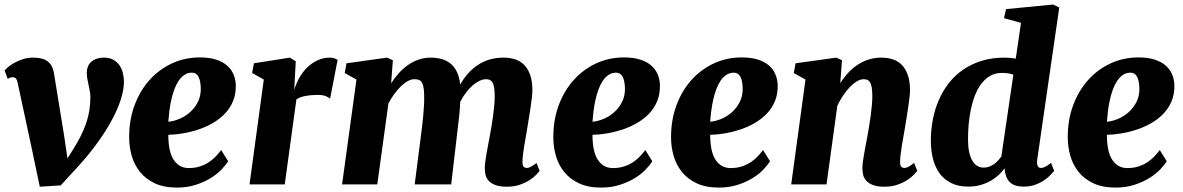

<svg xmlns="http://www.w3.org/2000/svg" viewBox="-20 -826 5300 860"><path d="M119.6 -173.3 59.6 -452.6Q56.6 -467.8 51.8 -473.6Q46.9 -479.5 38.6 -480Q30.3 -480.5 25.4 -478.3Q20.5 -476.1 14.6 -472.7L0.5 -510.7Q3.9 -514.6 14.6 -524.2Q25.4 -533.7 42.2 -543.5Q59.1 -553.2 81.1 -560.5Q103 -567.9 128.4 -567.9Q172.9 -567.9 194.3 -550.5Q215.8 -533.2 221.2 -501L266.6 -222.2L282.2 -116.7L306.6 -155.3Q327.1 -188 342 -217.5Q356.9 -247.1 366.5 -275.6Q376 -304.2 380.4 -332.8Q384.8 -361.3 384.8 -391.6Q384.8 -403.8 382.3 -417.5Q379.9 -431.2 376.7 -445.3Q373.5 -459.5 371.1 -473.4Q368.7 -487.3 368.7 -500.5Q368.7 -514.6 373.5 -527.1Q378.4 -539.6 388.2 -548.6Q397.9 -557.6 412.4 -562.7Q426.8 -567.9 445.8 -567.9Q469.7 -567.9 486.6 -558.8Q503.4 -549.8 514.2 -534.9Q524.9 -520 529.8 -501Q534.7 -481.9 535.2 -462.4Q535.6 -424.8 520.5 -378.4Q505.4 -332 476.8 -280.5Q448.2 -229 407.7 -174.6Q367.2 -120.1 316.9 -66.4L252 4.4L158.2 10.3Z M558.6 -210Q558.1 -288.1 582.5 -354Q606.9 -419.9 649.7 -467.5Q692.4 -515.1 750.2 -542Q808.1 -568.8 875.5 -568.8Q917 -568.8 947 -559.3Q977.1 -549.8 996.3 -533.2Q1015.6 -516.6 1025.4 -494.1Q1035.2 -471.7 1036.1 -445.8Q1037.1 -405.3 1023.9 -373.3Q1010.7 -341.3 987.3 -316.9Q963.9 -292.5 932.9 -274.7Q901.9 -256.8 867.9 -245.6Q834 -234.4 799.3 -228.5Q764.6 -222.7 733.9 -222.2Q733.9 -146 758.3 -109.6Q782.7 -73.2 825.2 -73.2Q854.5 -73.2 877.2 -81.1Q899.9 -88.9 917.5 -100.8Q935.1 -112.8 948 -127Q960.9 -141.1 970.7 -153.8L1002 -103.5Q991.7 -87.4 972.4 -66.9Q953.1 -46.4 924.3 -28.6Q895.5 -10.7 857.4 1.7Q819.3 14.2 772.5 14.2Q713.9 14.2 673.1 -5.1Q632.3 -24.4 606.9 -56.2Q581.5 -87.9 570.1 -127.9Q558.6 -168 558.6 -210ZM733.9 -280.8Q755.4 -282.2 781.2 -292.5Q807.1 -302.7 829.3 -321.8Q851.6 -340.8 866 -368.7Q880.4 -396.5 879.4 -432.6Q877.9 -466.3 868.4 -483.4Q858.9 -500.5 839.4 -500.5Q820.8 -500.5 805.9 -490.5Q791 -480.5 779.8 -463.6Q768.6 -446.8 760.5 -424.6Q752.4 -402.3 747.1 -377.9Q741.7 -353.5 738.5 -328.4Q735.4 -303.2 733.9 -280.8Z M1161.6 -469.7 1109.4 -499 1117.2 -542.5 1278.8 -567.9 1304.7 -551.3 1297.9 -422.9Q1306.2 -451.7 1321 -478Q1335.9 -504.4 1356.7 -524.4Q1377.4 -544.4 1403.1 -556.2Q1428.7 -567.9 1458 -567.9Q1470.7 -567.9 1479.5 -564.2Q1488.3 -560.5 1492.2 -558.1L1458.5 -383.8Q1455.6 -387.7 1441.7 -394.3Q1427.7 -400.9 1403.3 -400.9Q1373.5 -400.9 1347.4 -396Q1321.3 -391.1 1307.6 -380.4L1255.4 0H1097.7Z M1865.2 -216.3Q1867.7 -236.3 1870.6 -259.5Q1873.5 -282.7 1875.7 -306.9Q1877.9 -331.1 1879.2 -355Q1880.4 -378.9 1879.9 -400.4Q1879.4 -423.3 1876.5 -437.3Q1873.5 -451.2 1868.2 -458.7Q1862.8 -466.3 1854.5 -468.8Q1846.2 -471.2 1834.5 -471.2Q1821.8 -471.2 1806.4 -462.6Q1791 -454.1 1775.6 -439.2Q1760.3 -424.3 1745.8 -404.5Q1731.4 -384.8 1719.7 -362.3L1669.9 0H1512.2L1576.7 -469.7L1523.9 -499L1532.2 -542.5L1713.9 -567.9L1739.7 -556.2L1731.9 -452.6Q1747.1 -477.1 1766.1 -498Q1785.2 -519 1807.4 -534.7Q1829.6 -550.3 1855.2 -559.1Q1880.9 -567.9 1908.7 -567.9Q1935.5 -567.9 1958.3 -561.5Q1981 -555.2 1998.3 -541Q2015.6 -526.9 2026.6 -503.9Q2037.6 -481 2041.5 -447.3Q2073.7 -504.9 2122.6 -536.4Q2171.4 -567.9 2235.4 -567.9Q2263.7 -567.9 2287.4 -560.3Q2311 -552.7 2328.1 -535.2Q2345.2 -517.6 2355 -489.5Q2364.7 -461.4 2364.7 -420.4Q2364.7 -409.2 2362.3 -388.4Q2359.9 -367.7 2356.2 -343Q2352.5 -318.4 2348.4 -292.7Q2344.2 -267.1 2340.8 -246.6Q2337.9 -228 2334.2 -208Q2330.6 -188 2327.4 -168.5Q2324.2 -148.9 2322.3 -131.6Q2320.3 -114.3 2320.3 -100.6Q2320.3 -83 2326.2 -78.4Q2332 -73.7 2339.4 -73.7Q2347.7 -73.7 2356.7 -78.4Q2365.7 -83 2383.3 -96.2L2397 -60.5Q2393.1 -55.2 2382.1 -43.5Q2371.1 -31.7 2352.8 -19.8Q2334.5 -7.8 2308.8 1.2Q2283.2 10.3 2250.5 10.3Q2217.3 10.3 2197.8 2.4Q2178.2 -5.4 2168 -17.3Q2157.7 -29.3 2154.5 -44.2Q2151.4 -59.1 2151.4 -73.2Q2151.4 -83.5 2153.3 -99.4Q2155.3 -115.2 2158.7 -134.5Q2162.1 -153.8 2166 -174.8Q2169.9 -195.8 2173.8 -216.3Q2177.2 -235.8 2181.4 -259.5Q2185.5 -283.2 2188.7 -307.9Q2191.9 -332.5 2194.1 -356.9Q2196.3 -381.3 2195.8 -402.8Q2195.3 -422.9 2192.9 -436Q2190.4 -449.2 2185.8 -457Q2181.2 -464.8 2174.1 -468Q2167 -471.2 2157.2 -471.2Q2143.1 -471.2 2127.7 -463.9Q2112.3 -456.5 2096.9 -443.4Q2081.5 -430.2 2067.4 -411.4Q2053.2 -392.6 2041.5 -370.1Q2040 -339.4 2036.9 -307.1Q2033.7 -274.9 2029.8 -246.6L2001 0H1837.4Z M2458.5 -210Q2458 -288.1 2482.4 -354Q2506.8 -419.9 2549.6 -467.5Q2592.3 -515.1 2650.1 -542Q2708 -568.8 2775.4 -568.8Q2816.9 -568.8 2846.9 -559.3Q2877 -549.8 2896.2 -533.2Q2915.5 -516.6 2925.3 -494.1Q2935.1 -471.7 2936 -445.8Q2937 -405.3 2923.8 -373.3Q2910.6 -341.3 2887.2 -316.9Q2863.8 -292.5 2832.8 -274.7Q2801.8 -256.8 2767.8 -245.6Q2733.9 -234.4 2699.2 -228.5Q2664.6 -222.7 2633.8 -222.2Q2633.8 -146 2658.2 -109.6Q2682.6 -73.2 2725.1 -73.2Q2754.4 -73.2 2777.1 -81.1Q2799.8 -88.9 2817.4 -100.8Q2835 -112.8 2847.9 -127Q2860.8 -141.1 2870.6 -153.8L2901.9 -103.5Q2891.6 -87.4 2872.3 -66.9Q2853 -46.4 2824.2 -28.6Q2795.4 -10.7 2757.3 1.7Q2719.2 14.2 2672.4 14.2Q2613.8 14.2 2573 -5.1Q2532.2 -24.4 2506.8 -56.2Q2481.4 -87.9 2470 -127.9Q2458.5 -168 2458.5 -210ZM2633.8 -280.8Q2655.3 -282.2 2681.2 -292.5Q2707 -302.7 2729.2 -321.8Q2751.5 -340.8 2765.9 -368.7Q2780.3 -396.5 2779.3 -432.6Q2777.8 -466.3 2768.3 -483.4Q2758.8 -500.5 2739.3 -500.5Q2720.7 -500.5 2705.8 -490.5Q2690.9 -480.5 2679.7 -463.6Q2668.5 -446.8 2660.4 -424.6Q2652.3 -402.3 2647 -377.9Q2641.6 -353.5 2638.4 -328.4Q2635.3 -303.2 2633.8 -280.8Z M2985.8 -210Q2985.4 -288.1 3009.8 -354Q3034.2 -419.9 3076.9 -467.5Q3119.6 -515.1 3177.5 -542Q3235.4 -568.8 3302.7 -568.8Q3344.2 -568.8 3374.3 -559.3Q3404.3 -549.8 3423.6 -533.2Q3442.9 -516.6 3452.6 -494.1Q3462.4 -471.7 3463.4 -445.8Q3464.4 -405.3 3451.2 -373.3Q3438 -341.3 3414.6 -316.9Q3391.1 -292.5 3360.1 -274.7Q3329.1 -256.8 3295.2 -245.6Q3261.2 -234.4 3226.6 -228.5Q3191.9 -222.7 3161.1 -222.2Q3161.1 -146 3185.5 -109.6Q3210 -73.2 3252.4 -73.2Q3281.7 -73.2 3304.4 -81.1Q3327.1 -88.9 3344.7 -100.8Q3362.3 -112.8 3375.2 -127Q3388.2 -141.1 3397.9 -153.8L3429.2 -103.5Q3418.9 -87.4 3399.7 -66.9Q3380.4 -46.4 3351.6 -28.6Q3322.8 -10.7 3284.7 1.7Q3246.6 14.2 3199.7 14.2Q3141.1 14.2 3100.3 -5.1Q3059.6 -24.4 3034.2 -56.2Q3008.8 -87.9 2997.3 -127.9Q2985.8 -168 2985.8 -210ZM3161.1 -280.8Q3182.6 -282.2 3208.5 -292.5Q3234.4 -302.7 3256.6 -321.8Q3278.8 -340.8 3293.2 -368.7Q3307.6 -396.5 3306.6 -432.6Q3305.2 -466.3 3295.7 -483.4Q3286.1 -500.5 3266.6 -500.5Q3248 -500.5 3233.2 -490.5Q3218.3 -480.5 3207 -463.6Q3195.8 -446.8 3187.7 -424.6Q3179.7 -402.3 3174.3 -377.9Q3168.9 -353.5 3165.8 -328.4Q3162.6 -303.2 3161.1 -280.8Z M3587.9 -469.7 3535.6 -499 3543.5 -542.5 3726.1 -567.9 3751.5 -556.2 3743.7 -453.6Q3759.8 -479 3779.5 -500.2Q3799.3 -521.5 3822.3 -536.4Q3845.2 -551.3 3871.6 -559.6Q3897.9 -567.9 3926.8 -567.9Q3955.1 -567.9 3978.8 -560.3Q4002.4 -552.7 4019.5 -535.2Q4036.6 -517.6 4046.4 -489.5Q4056.2 -461.4 4056.2 -420.4Q4056.2 -409.2 4053.7 -388.4Q4051.3 -367.7 4047.6 -343Q4043.9 -318.4 4039.8 -292.7Q4035.6 -267.1 4032.2 -246.6Q4029.3 -228 4025.6 -208Q4022 -188 4018.8 -168.5Q4015.6 -148.9 4013.7 -131.6Q4011.7 -114.3 4011.7 -100.6Q4011.7 -83 4017.6 -78.4Q4023.4 -73.7 4030.8 -73.7Q4039.1 -73.7 4048.1 -78.4Q4057.1 -83 4074.7 -96.2L4088.4 -60.5Q4084.5 -55.2 4073.5 -43.5Q4062.5 -31.7 4044.2 -19.8Q4025.9 -7.8 4000.2 1.2Q3974.6 10.3 3941.9 10.3Q3908.7 10.3 3889.2 2.4Q3869.6 -5.4 3859.4 -17.3Q3849.1 -29.3 3845.9 -44.2Q3842.8 -59.1 3842.8 -73.2Q3842.8 -83.5 3844.7 -99.4Q3846.7 -115.2 3850.1 -134.5Q3853.5 -153.8 3857.4 -174.8Q3861.3 -195.8 3865.2 -216.3Q3868.7 -235.8 3872.8 -259.5Q3877 -283.2 3880.1 -307.9Q3883.3 -332.5 3885.5 -356.9Q3887.7 -381.3 3887.2 -402.8Q3886.7 -422.9 3884.3 -436Q3881.8 -449.2 3877.2 -457Q3872.6 -464.8 3865.5 -468Q3858.4 -471.2 3848.6 -471.2Q3834 -471.2 3818.1 -461.7Q3802.2 -452.1 3786.4 -435.8Q3770.5 -419.4 3756.1 -397.7Q3741.7 -376 3730.5 -352.1L3682.1 0H3523.9Z M4317.4 9.8Q4271.5 9.8 4239.5 -6.6Q4207.5 -22.9 4187.5 -51Q4167.5 -79.1 4158.4 -116.7Q4149.4 -154.3 4149.4 -196.3Q4149.4 -243.7 4158.2 -289.8Q4167 -335.9 4184.8 -377.2Q4202.6 -418.5 4229.7 -453.4Q4256.8 -488.3 4293.7 -513.7Q4330.6 -539.1 4377 -553.5Q4423.3 -567.9 4480 -567.9Q4491.7 -567.9 4504.4 -566.7Q4517.1 -565.4 4529.8 -563.5L4553.2 -723.6L4477.1 -744.6L4486.3 -785.2L4697.3 -805.7L4724.6 -792.5L4626 -111.8Q4623.5 -94.2 4627.4 -84Q4631.3 -73.7 4643.1 -73.7Q4649.9 -73.7 4659.9 -78.1Q4669.9 -82.5 4688 -96.2L4701.7 -60.5Q4697.3 -55.7 4686.8 -43.9Q4676.3 -32.2 4659.4 -20.3Q4642.6 -8.3 4618.9 0.7Q4595.2 9.8 4565.4 9.8Q4522 9.8 4502.2 -11Q4482.4 -31.7 4479.5 -71.8Q4469.2 -57.6 4454.1 -43.2Q4439 -28.8 4418.9 -17.1Q4398.9 -5.4 4373.5 2.2Q4348.1 9.8 4317.4 9.8ZM4386.2 -75.2Q4398.4 -75.2 4409.9 -79.3Q4421.4 -83.5 4431.4 -90.3Q4441.4 -97.2 4450 -106.4Q4458.5 -115.7 4465.3 -125.5L4519 -491.7Q4497.1 -499.5 4468.3 -499.5Q4438.5 -499.5 4415.8 -486.6Q4393.1 -473.6 4376 -451.4Q4358.9 -429.2 4347.4 -399.7Q4335.9 -370.1 4328.9 -336.9Q4321.8 -303.7 4318.8 -269Q4315.9 -234.4 4315.9 -201.7Q4315.9 -141.1 4334.2 -108.2Q4352.5 -75.2 4386.2 -75.2Z M4762.7 -210Q4762.2 -288.1 4786.6 -354Q4811 -419.9 4853.8 -467.5Q4896.5 -515.1 4954.3 -542Q5012.2 -568.8 5079.6 -568.8Q5121.1 -568.8 5151.1 -559.3Q5181.2 -549.8 5200.4 -533.2Q5219.7 -516.6 5229.5 -494.1Q5239.3 -471.7 5240.2 -445.8Q5241.2 -405.3 5228 -373.3Q5214.8 -341.3 5191.4 -316.9Q5168 -292.5 5137 -274.7Q5106 -256.8 5072 -245.6Q5038.1 -234.4 5003.4 -228.5Q4968.8 -222.7 4938 -222.2Q4938 -146 4962.4 -109.6Q4986.8 -73.2 5029.3 -73.2Q5058.6 -73.2 5081.3 -81.1Q5104 -88.9 5121.6 -100.8Q5139.2 -112.8 5152.1 -127Q5165 -141.1 5174.8 -153.8L5206.1 -103.5Q5195.8 -87.4 5176.5 -66.9Q5157.2 -46.4 5128.4 -28.6Q5099.6 -10.7 5061.5 1.7Q5023.4 14.2 4976.6 14.2Q4918 14.2 4877.2 -5.1Q4836.4 -24.4 4811 -56.2Q4785.6 -87.9 4774.2 -127.9Q4762.7 -168 4762.7 -210ZM4938 -280.8Q4959.5 -282.2 4985.4 -292.5Q5011.2 -302.7 5033.4 -321.8Q5055.7 -340.8 5070.1 -368.7Q5084.5 -396.5 5083.5 -432.6Q5082 -466.3 5072.5 -483.4Q5063 -500.5 5043.5 -500.5Q5024.9 -500.5 5010 -490.5Q4995.1 -480.5 4983.9 -463.6Q4972.7 -446.8 4964.6 -424.6Q4956.5 -402.3 4951.2 -377.9Q4945.8 -353.5 4942.6 -328.4Q4939.5 -303.2 4938 -280.8Z"/></svg>

Font: Merriweather UltraBold
Style: Italic
Weight: 900
Italic angle: -7°
Designer: Eben Sorkin ( eben@eyebytes.com )
Foundry: Eben Sorkin ( eben@eyebytes.com )
Version: Version 1.52; ttfautohint (v1.4.1)